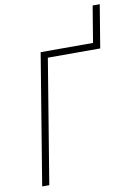

<svg xmlns="http://www.w3.org/2000/svg" viewBox="-101 -1003 739 1065"><g transform="rotate(-10 269.0 -470.0)"><path d="M48 0 169 -735H464L498 -940H538L498 -698H203L88 0Z"/></g></svg>

Font: Iosevka SS04 Extralight
Style: Italic
Weight: 200
Italic angle: -9°
Monospace: yes
Designer: Belleve Invis
Foundry: Belleve Invis
Version: Version 19.0.0; ttfautohint (v1.8.4)